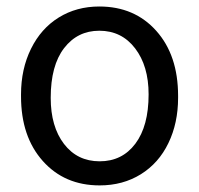

<svg xmlns="http://www.w3.org/2000/svg" viewBox="-20 -558 610 588"><path d="M44.4 0ZM44.4 -269Q44.4 -346.7 75 -408.7Q105.5 -470.7 159.9 -504.4Q214.4 -538.1 284.2 -538.1Q392.1 -538.1 458.7 -463.4Q525.4 -388.7 525.4 -264.6V-258.3Q525.4 -181.2 495.8 -119.9Q466.3 -58.6 411.4 -24.4Q356.4 9.8 285.2 9.8Q177.7 9.8 111.1 -64.9Q44.4 -139.6 44.4 -262.7ZM135.3 -258.3Q135.3 -170.4 176 -117.2Q216.8 -64 285.2 -64Q354 -64 394.5 -117.9Q435.1 -171.9 435.1 -269Q435.1 -356 393.8 -409.9Q352.5 -463.9 284.2 -463.9Q217.3 -463.9 176.3 -410.6Q135.3 -357.4 135.3 -258.3Z"/></svg>

Font: Roboto-o
Style: o-Regular
Weight: 400
Designer: Google
Version: Version 2.134; 2016; ttfautohint (v1.6)